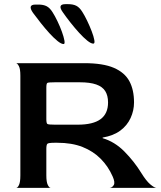

<svg xmlns="http://www.w3.org/2000/svg" viewBox="-20 -904 775 924"><path d="M58 0Q65 0 71.5 -14Q78 -28 78 -60V-540Q78 -572 71 -585.5Q64 -599 57 -600H385Q476 -600 528 -577.5Q580 -555 602.5 -513.5Q625 -472 625 -411Q625 -372 608.5 -336Q592 -300 559 -275.5Q526 -251 474 -242V-239Q532 -222 579 -174.5Q626 -127 661 -70Q684 -33 703 -17Q722 -1 732 0H508Q520 -1 527.5 -13.5Q535 -26 522 -55Q501 -103 465 -139.5Q429 -176 377.5 -196.5Q326 -217 255 -217H244Q213 -217 208 -212Q203 -207 203 -187V-60Q203 -28 210 -14Q217 0 224 0ZM244 -304H354Q428 -304 464 -330.5Q500 -357 500 -411Q500 -444 486.5 -465.5Q473 -487 443 -497.5Q413 -508 364 -508H244Q213 -508 208 -505Q203 -502 203 -482V-331Q203 -311 208 -307.5Q213 -304 244 -304ZM286 -692Q293 -692 290 -709Q287 -726 278 -751Q269 -776 256.5 -802Q244 -828 233 -845Q220 -866 204.5 -874Q189 -882 165 -882H151Q111 -882 139 -842Q156 -819 176.5 -793Q197 -767 218 -744Q239 -721 257 -706.5Q275 -692 286 -692ZM429 -694Q437 -694 434 -711Q431 -728 421.5 -753Q412 -778 399.5 -804Q387 -830 376 -847Q363 -868 347.5 -876Q332 -884 308 -884H295Q254 -884 283 -844Q299 -821 319.5 -795Q340 -769 361 -746Q382 -723 400 -708.5Q418 -694 429 -694Z"/></svg>

Font: Red Rose Medium
Style: Regular
Weight: 500
Designer: Jaikishan Patel
Version: Version 2.000